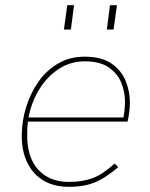

<svg xmlns="http://www.w3.org/2000/svg" viewBox="-20 -717 580 742"><path d="M246 5Q189 5 148.5 -19Q108 -43 86 -87.5Q64 -132 64 -192Q64 -247 80.5 -301.5Q97 -356 128 -400.5Q159 -445 204.5 -471.5Q250 -498 307 -498Q373 -498 411.5 -471Q450 -444 466 -403.5Q482 -363 482 -321Q482 -301 479 -280Q476 -259 473 -247H88Q86 -233 85.5 -220Q85 -207 85 -194Q85 -108 128 -61Q171 -14 247 -14Q298 -14 337.5 -28.5Q377 -43 423 -85L437 -71Q389 -30 347.5 -12.5Q306 5 246 5ZM456 -258Q459 -272 461 -290Q463 -308 463 -324Q463 -361 449 -396.5Q435 -432 401 -456Q367 -480 307 -480Q254 -480 209.5 -452Q165 -424 134 -375.5Q103 -327 90 -263H463ZM393 -603 405 -697H432L419 -603ZM227 -603 240 -697H266L254 -603Z"/></svg>

Font: Hanken Grotesk Thin
Style: Italic
Weight: 250
Italic angle: -8°
Designer: Alfredo Marco Pradil
Foundry: Hanken Design Co.
Version: Version 3.013